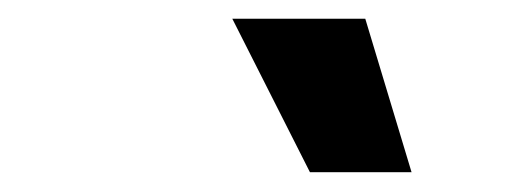

<svg xmlns="http://www.w3.org/2000/svg" viewBox="-20 -797 537 202"><path d="M306.1 -615.8 224.4 -777.3H364.3L413 -615.8Z"/></svg>

Font: Karasuma Gothic
Style: Bold Italic
Weight: 700
Italic angle: 9.39998°
Designer: Rasmus Andersson / Ryoko Nishizuka
Foundry: Genbu
Version: Version 1.00